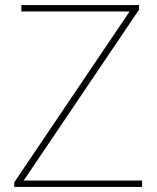

<svg xmlns="http://www.w3.org/2000/svg" viewBox="-20 -734 618 754"><path d="M538 0H36V-18L489 -689H64V-714H526V-696L73 -25H538Z"/></svg>

Font: Noto Sans Khmer Thin
Style: Regular
Weight: 250
Version: Version 2.003